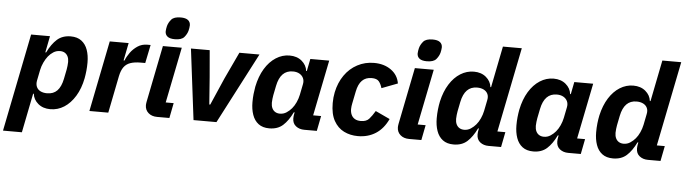

<svg xmlns="http://www.w3.org/2000/svg" viewBox="-80 -982 5053 1418"><g transform="rotate(5 2447.0 -273.5)"><path d="M-26 200 119 -525H259L235 -403H241Q272 -467 311.5 -502Q351 -537 412 -537Q461 -537 492 -513.5Q523 -490 537.5 -449Q552 -408 552 -355Q552 -324 549 -294.5Q546 -265 541 -238Q526 -161 491.5 -104.5Q457 -48 410 -18Q363 12 308 12Q253 12 217.5 -18Q182 -48 177 -91H172L114 200ZM274 -103Q321 -103 349 -132Q377 -161 389 -220L403 -290Q405 -301 407 -318Q409 -335 409 -347Q409 -371 401 -387.5Q393 -404 378.5 -413Q364 -422 343 -422Q316 -422 294 -408Q272 -394 256 -374Q240 -354 227 -326.5Q214 -299 208 -270L192 -190Q187 -164 195.5 -144Q204 -124 224.5 -113.5Q245 -103 274 -103Z M737 0H597L702 -525H842L816 -394H823Q834 -423 855.5 -453Q877 -483 908.5 -504Q940 -525 980 -525H1005L977 -389H942Q898 -389 867.5 -378.5Q837 -368 819 -343.5Q801 -319 792 -276Z M1179 -583Q1142 -583 1124.5 -597Q1107 -611 1107 -635Q1107 -644 1109 -655Q1111 -666 1113 -675Q1120 -701 1139.5 -724Q1159 -747 1209 -747Q1246 -747 1263.5 -733Q1281 -719 1281 -695Q1281 -686 1279 -675Q1277 -664 1275 -655Q1268 -629 1248.5 -606Q1229 -583 1179 -583ZM1190 0H1099Q1059 0 1034 -22Q1009 -44 1009 -80Q1009 -86 1010 -92Q1011 -98 1012 -105L1096 -525H1236L1153 -112H1212Z M1539 0H1369L1304 -525H1443L1460 -327L1475 -125H1482L1570 -327L1663 -525H1812Z M2283 0H2190Q2153 0 2127.5 -20Q2102 -40 2102 -77Q2102 -85 2103 -94Q2104 -103 2105 -107L2108 -122H2102Q2071 -58 2032 -23Q1993 12 1931 12Q1882 12 1851 -11.5Q1820 -35 1805.5 -76.5Q1791 -118 1791 -170Q1791 -202 1794 -230.5Q1797 -259 1802 -286Q1818 -364 1852 -420Q1886 -476 1933.5 -506.5Q1981 -537 2035 -537Q2090 -537 2125.5 -507Q2161 -477 2166 -434H2171L2189 -525H2329L2246 -112H2305ZM2000 -103Q2027 -103 2049 -117.5Q2071 -132 2087 -151Q2104 -171 2116.5 -198.5Q2129 -226 2135 -255L2151 -335Q2156 -360 2147 -379.5Q2138 -399 2118 -410.5Q2098 -422 2069 -422Q2023 -422 1994.5 -393Q1966 -364 1954 -305L1940 -235Q1938 -225 1936 -207.5Q1934 -190 1934 -178Q1934 -155 1942 -138Q1950 -121 1965 -112Q1980 -103 2000 -103Z M2588 12Q2531 12 2484.5 -11Q2438 -34 2410 -84Q2382 -134 2382 -215Q2382 -236 2384 -256.5Q2386 -277 2390 -296Q2405 -368 2443 -422.5Q2481 -477 2537.5 -507Q2594 -537 2661 -537Q2736 -537 2787.5 -500Q2839 -463 2849 -401L2731 -356Q2722 -387 2706.5 -405.5Q2691 -424 2653 -424Q2609 -424 2582 -397Q2555 -370 2544 -314L2526 -225Q2524 -215 2522.5 -204.5Q2521 -194 2521 -183Q2521 -159 2529.5 -140.5Q2538 -122 2555.5 -111.5Q2573 -101 2600 -101Q2641 -101 2661.5 -124Q2682 -147 2704 -184L2811 -134Q2777 -61 2720 -24.5Q2663 12 2588 12Z M3047 -583Q3010 -583 2992.5 -597Q2975 -611 2975 -635Q2975 -644 2977 -655Q2979 -666 2981 -675Q2988 -701 3007.5 -724Q3027 -747 3077 -747Q3114 -747 3131.5 -733Q3149 -719 3149 -695Q3149 -686 3147 -675Q3145 -664 3143 -655Q3136 -629 3116.5 -606Q3097 -583 3047 -583ZM3058 0H2967Q2927 0 2902 -22Q2877 -44 2877 -80Q2877 -86 2878 -92Q2879 -98 2880 -105L2964 -525H3104L3021 -112H3080Z M3649 0H3556Q3519 0 3493.5 -20Q3468 -40 3468 -77Q3468 -85 3469 -94Q3470 -103 3471 -107L3474 -122H3468Q3437 -58 3398 -23Q3359 12 3297 12Q3248 12 3217 -11.5Q3186 -35 3171.5 -76.5Q3157 -118 3157 -170Q3157 -204 3160.5 -236Q3164 -268 3170 -296Q3187 -371 3221 -425Q3255 -479 3301.5 -508Q3348 -537 3401 -537Q3456 -537 3491.5 -507Q3527 -477 3532 -434H3537L3598 -740H3738L3612 -112H3671ZM3366 -103Q3393 -103 3415 -117.5Q3437 -132 3453 -151Q3470 -171 3482.5 -198.5Q3495 -226 3501 -255L3517 -335Q3523 -362 3514 -381.5Q3505 -401 3484.5 -411.5Q3464 -422 3435 -422Q3389 -422 3360.5 -393Q3332 -364 3320 -305L3306 -235Q3304 -225 3302 -207.5Q3300 -190 3300 -178Q3300 -155 3308 -138Q3316 -121 3331 -112Q3346 -103 3366 -103Z M4240 0H4147Q4110 0 4084.5 -20Q4059 -40 4059 -77Q4059 -85 4060 -94Q4061 -103 4062 -107L4065 -122H4059Q4028 -58 3989 -23Q3950 12 3888 12Q3839 12 3808 -11.5Q3777 -35 3762.5 -76.5Q3748 -118 3748 -170Q3748 -202 3751 -230.5Q3754 -259 3759 -286Q3775 -364 3809 -420Q3843 -476 3890.5 -506.5Q3938 -537 3992 -537Q4047 -537 4082.5 -507Q4118 -477 4123 -434H4128L4146 -525H4286L4203 -112H4262ZM3957 -103Q3984 -103 4006 -117.5Q4028 -132 4044 -151Q4061 -171 4073.5 -198.5Q4086 -226 4092 -255L4108 -335Q4113 -360 4104 -379.5Q4095 -399 4075 -410.5Q4055 -422 4026 -422Q3980 -422 3951.5 -393Q3923 -364 3911 -305L3897 -235Q3895 -225 3893 -207.5Q3891 -190 3891 -178Q3891 -155 3899 -138Q3907 -121 3922 -112Q3937 -103 3957 -103Z M4831 0H4738Q4701 0 4675.5 -20Q4650 -40 4650 -77Q4650 -85 4651 -94Q4652 -103 4653 -107L4656 -122H4650Q4619 -58 4580 -23Q4541 12 4479 12Q4430 12 4399 -11.5Q4368 -35 4353.5 -76.5Q4339 -118 4339 -170Q4339 -204 4342.5 -236Q4346 -268 4352 -296Q4369 -371 4403 -425Q4437 -479 4483.5 -508Q4530 -537 4583 -537Q4638 -537 4673.5 -507Q4709 -477 4714 -434H4719L4780 -740H4920L4794 -112H4853ZM4548 -103Q4575 -103 4597 -117.5Q4619 -132 4635 -151Q4652 -171 4664.5 -198.5Q4677 -226 4683 -255L4699 -335Q4705 -362 4696 -381.5Q4687 -401 4666.5 -411.5Q4646 -422 4617 -422Q4571 -422 4542.5 -393Q4514 -364 4502 -305L4488 -235Q4486 -225 4484 -207.5Q4482 -190 4482 -178Q4482 -155 4490 -138Q4498 -121 4513 -112Q4528 -103 4548 -103Z"/></g></svg>

Font: IBM Plex Sans Var
Style: Italic
Weight: 400
Italic angle: -11.31°
Designer: Mike Abbink, Paul van der Laan, Pieter van Rosmalen
Foundry: Bold Monday
Version: Version 1.001